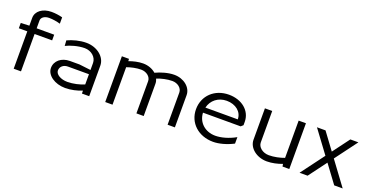

<svg xmlns="http://www.w3.org/2000/svg" viewBox="-31 -1429 4098 2129"><g transform="rotate(20 2018.0 -365.0)"><path d="M132 0H218V-441H425V-508H218V-600C218 -637.1 256.6 -664 310 -664C352 -664 401 -656 442 -644V-719C401 -730 354 -736 312 -736C207.6 -736 132 -678.9 132 -600V-508L32 -504V-441H132Z M937 -107.4C885.2 -84.6 808.5 -66 740 -66C662.2 -66 599 -103.6 599 -149.9C599 -195.2 636.8 -228 689 -228H937ZM1023 0V-360C1023 -462.7 919.5 -546 792 -546C715 -546 633.6 -523.3 573 -495L577 -430.8C627.6 -456.6 717 -484 795 -484C873.4 -484 937 -428.4 937 -360V-278L801.2 -294H689C589.2 -294 517 -233.5 517 -149.9C517 -63.8 616.9 6.1 740 6.1C807.1 6.1 878.9 -10.7 937 -34.3V0Z M1212 0H1298V-442.2C1346.9 -459.9 1408.5 -474 1464 -474C1528 -474 1580 -431.9 1580 -380V0H1666V-380C1666 -400.2 1661.6 -419.6 1653.4 -437.5C1704 -457.3 1771.6 -474 1832 -474C1896 -474 1948 -431.9 1948 -380V0H2034V-380C2034 -471.6 1942.6 -546 1830 -546C1755.9 -546 1673.5 -519.7 1613.1 -491.5C1575.8 -525 1521.9 -546 1462 -546C1406.7 -546 1348.5 -532 1297.4 -513.3L1296 -540H1212Z M2185 -270C2185 -109.9 2311 6 2485 6C2554.8 6 2641.7 -17.5 2722.3 -59.1V-135.5C2638.7 -88 2551.3 -66 2485 -66C2364.4 -66 2275.9 -146.9 2271 -260H2715L2741 -283V-322C2741 -451.9 2629.3 -546 2475 -546C2306.8 -546 2185 -430.1 2185 -270ZM2276.9 -322C2298.1 -412.6 2374.8 -474 2475 -474C2581.7 -474 2659 -410.2 2659 -322Z M2900 -170C2900 -72.8 2998.6 6 3120 6C3180.6 6 3244.8 -8.9 3299.2 -29.5L3304 0H3384V-540H3298V-100.3C3247.2 -81.1 3179 -66 3118 -66C3045.1 -66 2986 -112.6 2986 -170V-540H2900Z M3505 0H3600L3757.6 -211.2L3914 0H4014L3808 -278.8L4003 -540H3908L3760.8 -342.7L3615 -540H3514L3710.3 -275Z"/></g></svg>

Font: Resamitz
Style: Bold
Weight: 700
Designer: gluk
Foundry: gluk
Version: Version 0.047